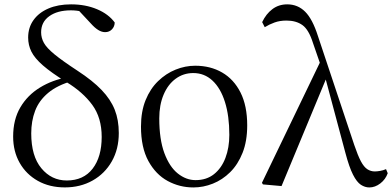

<svg xmlns="http://www.w3.org/2000/svg" viewBox="-20 -825 1757 860"><path d="M270.4 14.4Q201.8 14.4 149.5 -14.9Q97.2 -44.3 68.1 -95.6Q38.9 -146.9 38.9 -213.3Q38.9 -289.5 71.1 -344.1Q103.2 -398.7 158.8 -432.8Q214.4 -467 285.5 -479.7V-487.2L306.2 -463.1Q236.9 -443.5 195.8 -409Q154.7 -374.6 137.3 -328.6Q119.9 -282.6 119.9 -227.5Q119.9 -125.9 165.3 -71.3Q210.7 -16.6 279.1 -16.6Q354 -16.6 394.8 -69.4Q435.5 -122.1 435.5 -211.8Q435.5 -297.6 393.4 -355.1Q351.3 -412.6 277.4 -457.5Q209.4 -499.6 172.3 -532Q135.3 -564.3 120.7 -593.6Q106.1 -622.9 106.1 -656.9Q106.1 -701.6 130.1 -735.1Q154 -768.6 197.1 -787Q240.2 -805.5 298.3 -805.5Q362.9 -805.5 414.6 -783.7Q466.3 -761.9 493.8 -724.3Q493.6 -706.4 481.6 -693.7Q469.6 -681 450.8 -681Q435.5 -681 419.8 -690.8Q404.1 -700.5 386.3 -720.5L325.2 -785.9L383.8 -777.9L388.2 -755.9Q369.6 -767.3 346.6 -773Q323.5 -778.7 297.7 -778.7Q237.5 -778.7 200.9 -752.6Q164.2 -726.5 164.2 -680.2Q164.2 -655.4 176.6 -633Q188.9 -610.5 224.1 -581.6Q259.3 -552.7 327.8 -507.8Q395 -463.9 435.3 -421.8Q475.7 -379.6 493.9 -333.6Q512.1 -287.5 512.1 -229.1Q512.1 -157.2 480.8 -102.2Q449.5 -47.2 394.8 -16.4Q340.1 14.4 270.4 14.4Z M846.1 14.6Q784.7 14.6 731.2 -14.3Q677.7 -43.3 644.6 -103.8Q611.5 -164.4 611.5 -258Q611.5 -325.8 632.2 -376.7Q652.9 -427.5 688.1 -461.6Q723.4 -495.8 766.7 -513.2Q809.9 -530.6 854.5 -530.6Q922.5 -530.6 974.9 -500.3Q1027.4 -470 1057.4 -410.5Q1087.3 -351.1 1087.3 -263.4Q1087.3 -193 1066.6 -140.7Q1045.9 -88.3 1011.1 -53.9Q976.2 -19.4 933.3 -2.4Q890.5 14.6 846.1 14.6ZM856 -18.2Q905 -18.2 938.6 -44.9Q972.2 -71.6 989.7 -117.6Q1007.2 -163.6 1007.2 -220.9Q1007.2 -306 987.6 -368.1Q968.1 -430.2 931.7 -464Q895.4 -497.8 845.8 -497.8Q801.4 -497.8 766.7 -472.2Q732 -446.7 712.7 -400.7Q693.4 -354.8 693.4 -294.9Q693.4 -200.6 716.3 -139Q739.3 -77.4 776.6 -47.8Q813.9 -18.2 856 -18.2Z M1157.7 1 1153.3 -6.2 1419.2 -558.1 1446.4 -486.1 1241.1 8.4ZM1634.2 14.6Q1614.9 14.6 1596.5 2.7Q1578.1 -9.3 1561.1 -42.8Q1544 -76.4 1526.9 -141L1435.2 -483.6L1432.4 -486.2L1382 -632.1Q1363.2 -692 1334.9 -712.4Q1306.5 -732.9 1263 -732.9Q1233.6 -732.9 1210 -724.4Q1186.5 -716 1165.8 -703.2L1154.3 -725.9Q1171.7 -762.8 1200.1 -784.1Q1228.4 -805.5 1266.6 -805.5Q1313.9 -805.5 1346.9 -772.5Q1379.8 -739.6 1403.9 -664.1L1567 -175Q1583 -127.8 1596.6 -102.3Q1610.2 -76.9 1625.4 -67Q1640.6 -57.1 1658.9 -57.1Q1668.5 -57.1 1682.6 -59.5Q1696.7 -61.9 1709.1 -67.4L1716.7 -49.1Q1707 -21.5 1683.5 -3.4Q1660 14.6 1634.2 14.6Z"/></svg>

Font: Noto Serif HK ExtraLight
Style: Regular
Weight: 200
Designer: Ryoko NISHIZUKA 西塚涼子 (kana & ideographs); Frank Grießhammer (Latin, Greek & Cyrillic); Wenlong ZHANG 张文龙 (bopomofo); San
Foundry: Adobe
Version: Version 2.002-H1;hotconv 1.1.0;makeotfexe 2.6.0